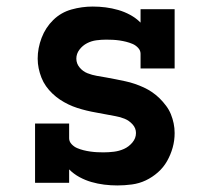

<svg xmlns="http://www.w3.org/2000/svg" viewBox="-20 -558 640 586"><path d="M338 8Q318 8 298 5.5Q278 3 259 -2.5Q240 -8 222.5 -17.5Q205 -27 191 -41V0H87V-181H191V-136Q191 -126 198.5 -118Q206 -110 215.5 -106Q225 -102 235 -99.5Q245 -97 255.5 -95.5Q266 -94 276 -93.5Q286 -93 296 -93Q312 -93 328 -95Q344 -97 358.5 -103.5Q373 -110 384 -123Q395 -136 395 -152Q395 -167 384.5 -178.5Q374 -190 360.5 -195.5Q347 -201 332.5 -203.5Q318 -206 303 -209Q288 -212 273.5 -214.5Q259 -217 244.5 -220.5Q230 -224 216 -228.5Q202 -233 188.5 -239.5Q175 -246 163 -254Q151 -262 140 -272.5Q129 -283 120.5 -295Q112 -307 106.5 -321Q101 -335 98 -349.5Q95 -364 95 -379Q95 -411 107 -442.5Q119 -474 142.5 -497Q166 -520 198 -529Q230 -538 263 -538Q283 -538 302.5 -535.5Q322 -533 341 -527.5Q360 -522 377.5 -512.5Q395 -503 409 -489V-530H513V-349H409V-394Q409 -404 401.5 -412Q394 -420 384.5 -424Q375 -428 365 -430.5Q355 -433 345 -434.5Q335 -436 324.5 -436.5Q314 -437 304 -437Q289 -437 274 -435Q259 -433 245.5 -426Q232 -419 222.5 -406.5Q213 -394 213 -379Q213 -364 223 -352Q233 -340 247 -334.5Q261 -329 275.5 -326.5Q290 -324 304.5 -321.5Q319 -319 333.5 -316Q348 -313 362.5 -310Q377 -307 391.5 -302Q406 -297 419 -291Q432 -285 444.5 -276.5Q457 -268 467.5 -257.5Q478 -247 487 -235Q496 -223 501.5 -209.5Q507 -196 510 -181.5Q513 -167 513 -152Q513 -129 507 -107.5Q501 -86 490 -66.5Q479 -47 462 -32Q445 -17 425 -7.5Q405 2 382.5 5Q360 8 338 8Z"/></svg>

Font: Iosevka Curly Slab Extended
Style: Bold
Weight: 700
Width: 7
Monospace: yes
Designer: Belleve Invis
Foundry: Belleve Invis
Version: Version 11.1.0; ttfautohint (v1.8.3)